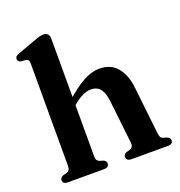

<svg xmlns="http://www.w3.org/2000/svg" viewBox="-134 -856 906 969"><g transform="rotate(-20 319.5 -372.0)"><path d="M235.5 -711.5V-80Q235.5 -64.5 240 -57.5Q244.5 -50.5 253.5 -47L271.5 -42Q287.5 -35.5 287.5 -22Q287.5 0 259.5 0H66.5Q52.5 0 46 -5.5Q39.5 -11 39.5 -20.5Q39.5 -28 43.8 -33.2Q48 -38.5 58 -42L77.5 -47Q86.5 -50.5 90.8 -57.5Q95 -64.5 95 -80V-627.5Q95 -640 91.2 -645.5Q87.5 -651 79 -652.5L52.5 -654.5Q43.5 -657 39.5 -661.5Q35.5 -666 35.5 -673Q35.5 -681 40.2 -686Q45 -691 58.5 -696L151.5 -730Q170.5 -737 182 -740.2Q193.5 -743.5 204 -743.5Q219.5 -743.5 227.5 -734.8Q235.5 -726 235.5 -711.5ZM220.5 -339.5 197.5 -363 217 -380.5Q280 -437 325 -461Q370 -485 410 -485Q472 -485 506 -443.8Q540 -402.5 547.5 -334L575.5 -81.5Q577 -65 581 -57.5Q585 -50 594.5 -47L612 -42Q621.5 -38.5 626 -33.2Q630.5 -28 630.5 -20.5Q630.5 -11 624 -5.5Q617.5 0 603 0H408Q380.5 0 380.5 -22Q380.5 -35.5 396 -42L415 -47Q424.5 -50.5 429.8 -58Q435 -65.5 433 -81.5L407 -313.5Q402 -357 384.8 -379Q367.5 -401 334 -401Q313 -401 289.8 -390Q266.5 -379 240.5 -357Z"/></g></svg>

Font: Fraunces SemiBold
Style: Regular
Weight: 600
Version: Version 1.000;[b76b70a41]